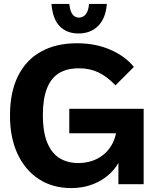

<svg xmlns="http://www.w3.org/2000/svg" viewBox="-20 -941 816 981"><path d="M585 -260H334V-385H714V0H585ZM616 -223Q616 -175 596.5 -131Q577 -87 541.5 -53.5Q506 -20 455.5 0Q405 20 344 20Q249 20 178.5 -26Q108 -72 69.5 -155Q31 -238 31 -350Q31 -470 72 -552.5Q113 -635 190 -677.5Q267 -720 372 -720Q470 -720 546 -686Q622 -652 664 -599L570 -505Q527 -550 483 -571Q439 -592 384 -592Q320 -592 279.5 -566Q239 -540 219 -487Q199 -434 199 -355Q199 -264 222.5 -209.5Q246 -155 286.5 -131.5Q327 -108 379 -108Q436 -108 480.5 -132Q525 -156 551 -201Q577 -246 577 -307ZM334 -921Q338 -884 350.5 -867.5Q363 -851 383 -851Q404 -851 418 -868Q432 -885 435 -921H526Q520 -847 481.5 -808.5Q443 -770 381 -770Q321 -770 285 -807Q249 -844 243 -921Z"/></svg>

Font: Moderustic
Style: Bold
Weight: 700
Designer: Tural Alisoy
Foundry: TAFT Foundry
Version: Version 2.120